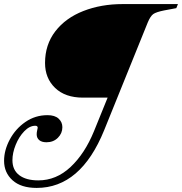

<svg xmlns="http://www.w3.org/2000/svg" viewBox="-84 -693 893 942"><path d="M-64 96Q-64 44 -36 -8.5Q-8 -61 40.5 -94.5Q89 -128 149 -128Q185 -128 203.5 -111Q222 -94 222 -69Q222 -39 200 -17Q178 5 144 5Q121 5 108.5 -5.5Q96 -16 96 -34Q96 -44 98.5 -54Q101 -64 101 -66Q101 -76 89 -76Q61 -76 35 -49Q9 -22 -7 17.5Q-23 57 -23 93Q-23 141 10.5 166.5Q44 192 104 192Q192 192 262 126.5Q332 61 377 -49L444 -214H323Q236 -214 186.5 -261.5Q137 -309 137 -384Q137 -474 187.5 -539.5Q238 -605 325 -639Q412 -673 518 -673H789L781 -653L722 -642Q682 -634 668 -624Q654 -614 641 -583L427 -54Q312 229 96 229Q19 229 -22.5 191.5Q-64 154 -64 96Z"/></svg>

Font: Ibarra Real Nova
Style: Italic
Weight: 400
Italic angle: -22°
Designer: Jose Maria Ribagorda & Octavio Pardo
Foundry: Octavio Pardo
Version: Version 1.014